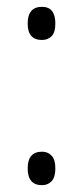

<svg xmlns="http://www.w3.org/2000/svg" viewBox="-20 -536 244 562"><path d="M61 -467Q61 -516 103 -516Q142 -516 142 -467Q142 -441 131 -430Q120 -419 103 -419Q61 -419 61 -467ZM61 -43Q61 -92 103 -92Q120 -92 131 -80.5Q142 -69 142 -43Q142 -17 131 -5.5Q120 6 103 6Q61 6 61 -43Z"/></svg>

Font: Noto Serif Hebrew CondLight
Style: Regular
Weight: 300
Width: 3
Designer: Monotype Design Team
Foundry: Monotype Imaging Inc.
Version: Version 1.000